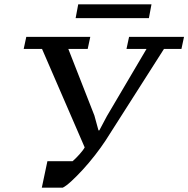

<svg xmlns="http://www.w3.org/2000/svg" viewBox="-20 -871 874 891"><path d="M660 -644 476 -332 441 -266H437L418 -335L297 -644H387L399 -700H102L90 -644H175L373 -187C371 -183 367.8 -178.2 363.5 -172.5C359.2 -166.8 354.3 -161 349 -155C343.7 -149 338.2 -143.2 332.5 -137.5C326.8 -131.8 321.7 -127 317 -123H200L174 0H271C281 -4.7 294.3 -14.7 311 -30C327.7 -45.3 345.5 -63.3 364.5 -84C383.5 -104.7 402.3 -127 421 -151C439.7 -175 456 -197.7 470 -219L741 -644H822L834 -700H579L567 -644ZM331 -787H671L683 -851H343Z"/></svg>

Font: PT Serif Caption
Style: Italic
Weight: 400
Italic angle: -12°
Designer: A.Korolkova, O.Umpeleva, V.Yefimov
Foundry: ParaType Ltd
Version: Version 1.000W OFL